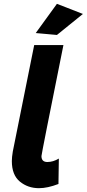

<svg xmlns="http://www.w3.org/2000/svg" viewBox="-20 -978 454 1005"><path d="M278 -795 167 -805 278 -958 414 -905ZM184 7Q126 7 84 -27.5Q42 -62 42 -135Q42 -155 47 -185L159 -742H312Q197 -171 197 -161Q197 -130 228 -130Q258 -130 288 -148L286 -15Q229 7 184 7Z"/></svg>

Font: Argentum Sans SemiBold
Style: Italic
Weight: 600
Italic angle: -11°
Designer: Julieta Ulanovsky (font), Cristiano Sobral (main changes and remaster)
Foundry: Julieta Ulanovsky (font), Cristiano Sobral (main changes and remaster)
Version: Version 2.007;June 15, 2022;FontCreator 14.0.0.2814 64-bit; 